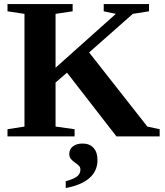

<svg xmlns="http://www.w3.org/2000/svg" viewBox="-20 -675 818 950"><path d="M717.3 -654.8V-619.1L637.2 -606.4L420.9 -415.5L709 -48.8L770 -35.6V0H556.2L311.5 -315.4L254.9 -266.6V-48.8L349.1 -35.6V0H17.1V-35.6L101.1 -48.8V-606.4L17.1 -619.1V-654.8H339.4V-619.1L254.9 -606.4V-339.8L553.2 -606.4L493.2 -619.1V-654.8ZM462.4 116.2Q462.4 171.4 422.1 206.3Q381.8 241.2 305.2 255.4V221.7Q342.3 211.9 360.1 198.7Q377.9 185.5 377.9 164.1Q377.9 151.9 369.4 144Q360.8 136.2 350.3 128.9Q339.8 121.6 331.3 112.1Q322.8 102.5 322.8 86.4Q322.8 63.5 340.6 49.3Q358.4 35.2 389.2 35.2Q422.9 35.2 442.6 56.6Q462.4 78.1 462.4 116.2Z"/></svg>

Font: Tinos
Style: Bold
Weight: 700
Designer: Steve Matteson
Foundry: Monotype Imaging Inc.
Version: Version 1.23